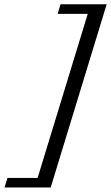

<svg xmlns="http://www.w3.org/2000/svg" viewBox="-108 -730 504 873"><path d="M377 -710.5 122.5 122.5H-87.5L-74 79H63L291 -667H154L167.5 -710.5Z"/></svg>

Font: Newsreader 14pt
Style: Italic
Weight: 400
Italic angle: -17°
Designer: Hugues Gentile
Foundry: Production Type
Version: Version 1.003